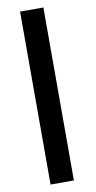

<svg xmlns="http://www.w3.org/2000/svg" viewBox="-98 -851 484 973"><g transform="rotate(-10 143.5 -365.0)"><path d="M80 -810H200V80H80Z"/></g></svg>

Font: Murecho Thin ExtraBold
Style: Regular
Weight: 800
Version: Version 1.010